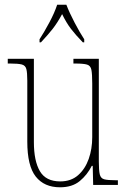

<svg xmlns="http://www.w3.org/2000/svg" viewBox="-20 -786 540 816"><path d="M235 10Q168 10 132 -35.5Q96 -81 96 -184V-443Q96 -477 92 -492.5Q88 -508 72.5 -512Q57 -516 24 -516H13V-536H124V-182Q124 -102 149.5 -58.5Q175 -15 236 -15Q282 -15 312 -41.5Q342 -68 357 -110.5Q372 -153 372 -203V-431Q372 -471 368.5 -489Q365 -507 350 -511.5Q335 -516 300 -516H292V-536H400V-99Q400 -62 404 -45Q408 -28 423 -24Q438 -20 470 -20H481V0H376L374 -81H370Q351 -43 319 -16.5Q287 10 235 10ZM148 -619Q167 -648 189.5 -690Q212 -732 223 -766H262Q275 -732 297 -690Q319 -648 338 -619V-606H332Q301 -638 281.5 -663.5Q262 -689 244 -726Q224 -689 204 -663.5Q184 -638 154 -606H148Z"/></svg>

Font: Noto Serif Condensed Thin
Style: Regular
Weight: 100
Width: 3
Designer: Monotype Design Team
Foundry: Monotype Imaging Inc.
Version: Version 2.013; ttfautohint (v1.8.4.7-5d5b)